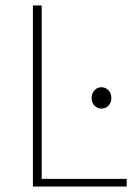

<svg xmlns="http://www.w3.org/2000/svg" viewBox="-20 -680 500 700"><path d="M100 0H442V-28H132V-660H100ZM350 -284C368 -284 386 -298 386 -322C386 -348 368 -362 350 -362C332 -362 314 -348 314 -322C314 -298 332 -284 350 -284Z"/></svg>

Font: Source Sans Pro ExtraLight
Style: Regular
Weight: 200
Designer: Paul D. Hunt
Foundry: Adobe Systems Incorporated
Version: Version 3.006;hotconv 1.0.111;makeotfexe 2.5.65597